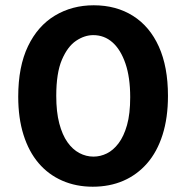

<svg xmlns="http://www.w3.org/2000/svg" viewBox="-20 -693 705 727"><path d="M331 14Q268 14 215.5 -9Q163 -32 126 -75.5Q89 -119 69 -182.5Q49 -246 49 -327Q49 -441 86 -518Q123 -595 188 -634Q253 -673 335 -673Q420 -673 483.5 -633Q547 -593 581.5 -516.5Q616 -440 616 -330Q616 -247 595.5 -182.5Q575 -118 537 -74.5Q499 -31 447 -8.5Q395 14 331 14ZM334 -100Q360 -100 384.5 -112Q409 -124 429 -150.5Q449 -177 461 -219.5Q473 -262 473 -325Q473 -400 455 -452.5Q437 -505 406 -532.5Q375 -560 333 -560Q300 -560 268 -538.5Q236 -517 214.5 -467Q193 -417 193 -330Q193 -269 204.5 -225.5Q216 -182 235.5 -154.5Q255 -127 280.5 -113.5Q306 -100 334 -100Z"/></svg>

Font: Bricolage Grotesque
Style: Bold
Weight: 700
Designer: Mathieu Triay
Foundry: Atelier Triay
Version: Version 1.001;gftools[0.9.33.dev8+g029e19f]